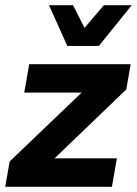

<svg xmlns="http://www.w3.org/2000/svg" viewBox="-26 -716 527 736"><path d="M-6 0 11 -97 287 -361H67L86 -470H475L458 -373L183 -109H422L403 0ZM232 -540 162 -696H254L298 -609L372 -696H479L353 -540Z"/></svg>

Font: Celebes
Style: Bold Italic
Weight: 700
Italic angle: -10°
Designer: Anugrah Pasau
Foundry: Lafontype
Version: Version 1.000; ttfautohint (v1.8.4)